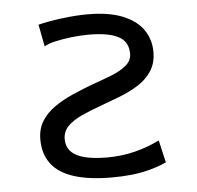

<svg xmlns="http://www.w3.org/2000/svg" viewBox="-44 -575 648 632"><g transform="rotate(-5 280.0 -259.0)"><path d="M301 12Q226 12 176 -4Q126 -20 101.5 -52.5Q77 -85 77 -133Q77 -168 93 -193.5Q109 -219 135.5 -237.5Q162 -256 194.5 -270.5Q227 -285 259 -297Q296 -310 327 -322Q358 -334 377 -350Q396 -366 396 -389Q396 -429 363 -446Q330 -463 265 -463Q238 -463 208.5 -459.5Q179 -456 154.5 -450.5Q130 -445 118 -437L104 -510Q136 -518 181.5 -524Q227 -530 268 -530Q338 -530 383.5 -511.5Q429 -493 451 -461Q473 -429 473 -388Q473 -351 456 -325Q439 -299 410.5 -281Q382 -263 348 -250Q314 -237 281 -225Q248 -213 219.5 -200Q191 -187 174 -169.5Q157 -152 157 -127Q157 -90 190.5 -72.5Q224 -55 291 -55Q340 -55 383.5 -66Q427 -77 465 -96L482 -22Q453 -9 423.5 -1.5Q394 6 364 9Q334 12 301 12Z"/></g></svg>

Font: Ubuntu Sans Mono
Style: Regular
Weight: 400
Monospace: yes
Designer: Dalton Maag Ltd
Foundry: Dalton Maag Ltd
Version: Version 1.006